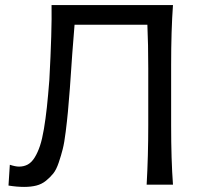

<svg xmlns="http://www.w3.org/2000/svg" viewBox="-20 -733 793 762"><path d="M659.2 -474.6V-235.4Q659.2 -98.6 666.5 0H562Q568.4 -114.3 568.4 -235.4V-461.4Q568.4 -557.6 564.9 -634.8H275.9Q267.1 -531.2 257.3 -382.3Q252.9 -324.7 249.5 -288.8Q246.1 -252.9 240.7 -209.7Q235.4 -166.5 229 -141.4Q222.7 -116.2 213.1 -87.9Q203.6 -59.6 191.4 -44.4Q179.2 -29.3 162.4 -15.6Q145.5 -2 124.3 3.4Q103 8.8 75.7 8.8Q46.9 8.8 13.7 3.4L19 -79.1Q41 -71.8 55.7 -71.8Q75.2 -71.8 90.6 -80.3Q106 -88.9 117.9 -108.4Q129.9 -127.9 138.7 -154.3Q147.5 -180.7 154.3 -221.2Q161.1 -261.7 166 -307.1Q170.9 -352.5 175.8 -415Q186.5 -612.3 184.6 -712.9H666.5Q659.2 -612.8 659.2 -474.6Z"/></svg>

Font: Commissioner Flair
Style: Regular
Weight: 400
Designer: Kostas Bartsokas
Foundry: Kostas Bartsokas
Version: Version 1.000